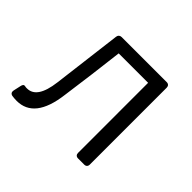

<svg xmlns="http://www.w3.org/2000/svg" viewBox="-119 -603 757 757"><g transform="rotate(45 260.0 -224.5)"><path d="M26.4 8.8C34.2 9.8 42 10.7 51.8 10.7C117.2 10.7 157.2 -38.1 169.9 -140.6C182.6 -229.5 193.4 -317.4 204.1 -406.2H368.2V-15.6C368.2 -5.9 374 0 383.8 0H418C427.7 0 433.6 -5.9 433.6 -15.6V-444.3C433.6 -454.1 427.7 -460 418 -460H167C157.2 -460 151.4 -454.1 150.4 -445.3L114.3 -155.3C105.5 -84 82 -52.7 45.9 -52.7C42 -52.7 39.1 -52.7 35.2 -53.7C28.3 -55.7 23.4 -51.8 21.5 -41L14.6 -9.8C12.7 0 16.6 6.8 26.4 8.8Z"/></g></svg>

Font: Ed Sans Neue Light
Style: Regular
Weight: 300
Designer: Stephen Hutchings
Version: Version 1.004;PS 001.004;hotconv 1.0.88;makeotf.lib2.5.64775